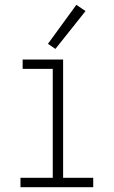

<svg xmlns="http://www.w3.org/2000/svg" viewBox="-20 -777 472 797"><path d="M65 0H367V-39H242V-530H74V-491H199V-39H65ZM210 -574 335 -731 297 -757 179 -595Z"/></svg>

Font: Iosevka Sparkle Extralight
Style: Regular
Weight: 200
Designer: Belleve Invis
Foundry: Belleve Invis
Version: Version 4.5.0; ttfautohint (v1.8.3)